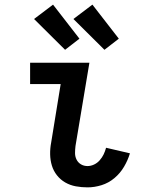

<svg xmlns="http://www.w3.org/2000/svg" viewBox="-20 -801 640 829"><path d="M358 8Q332 8 307.5 3.5Q283 -1 262 -13Q241 -25 226 -44Q211 -63 204 -86Q197 -109 196.5 -134.5Q196 -160 201 -186L242 -438H110V-530H366L306 -171Q304 -155 304 -140Q304 -125 310.5 -112Q317 -99 329.5 -91.5Q342 -84 358 -84Q372 -84 386 -90.5Q400 -97 410.5 -109Q421 -121 427.5 -134.5Q434 -148 438 -163L541 -139Q532 -109 515.5 -81Q499 -53 474 -32Q449 -11 418.5 -1.5Q388 8 358 8ZM431 -586 297 -719 379 -781 493 -634ZM261 -586 127 -719 209 -781 323 -634Z"/></svg>

Font: Iosevka Curly Slab SmBdEx
Style: Italic
Weight: 600
Width: 7
Italic angle: -9°
Monospace: yes
Designer: Belleve Invis
Foundry: Belleve Invis
Version: Version 11.1.0; ttfautohint (v1.8.3)